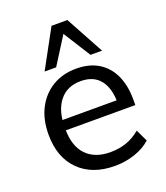

<svg xmlns="http://www.w3.org/2000/svg" viewBox="-140 -850 824 955"><g transform="rotate(-20 272.5 -372.5)"><path d="M305 9Q185 9 115.5 -60Q46 -129 46 -250Q46 -330 76.5 -388.5Q107 -447 161 -479.5Q215 -512 287 -512Q356 -512 404 -482.5Q452 -453 477 -399Q502 -345 502 -271V-241H117V-295H440L423 -282Q423 -360 388.5 -403Q354 -446 287 -446Q214 -446 174 -395.5Q134 -345 134 -258V-249Q134 -157 179.5 -110Q225 -63 306 -63Q351 -63 390 -76Q429 -89 465 -119L495 -56Q461 -25 410.5 -8Q360 9 305 9ZM135 -552 245 -754H329L439 -552H378L287 -696L196 -552Z"/></g></svg>

Font: Mulish Medium
Style: Regular
Weight: 500
Designer: Vernon Adams
Foundry: Vernon Adams
Version: Version 3.603; ttfautohint (v1.8.3)